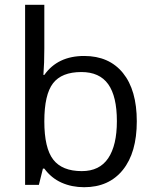

<svg xmlns="http://www.w3.org/2000/svg" viewBox="-20 -780 653 810"><path d="M335 -543.9Q440.4 -543.9 498.8 -471.9Q557.1 -399.9 557.1 -268.1Q557.1 -136.2 498.3 -63.2Q439.5 9.8 335 9.8Q282.7 9.8 239.5 -9.5Q196.3 -28.8 167 -68.8H161.1L144 0H85.9V-759.8H167V-575.2Q167 -513.2 163.1 -463.9H167Q223.6 -543.9 335 -543.9ZM323.2 -476.1Q240.2 -476.1 203.6 -428.5Q167 -380.9 167 -268.1Q167 -155.3 204.6 -106.7Q242.2 -58.1 325.2 -58.1Q399.9 -58.1 436.5 -112.5Q473.1 -167 473.1 -269Q473.1 -373.5 436.5 -424.8Q399.9 -476.1 323.2 -476.1Z"/></svg>

Font: f02075841
Style: Regular
Weight: 400
Foundry: Ascender Corporation
Version: Version 1.10